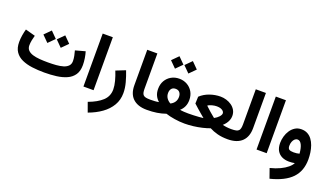

<svg xmlns="http://www.w3.org/2000/svg" viewBox="-84 -1373 3936 2284"><g transform="rotate(20 1884.5 -231.0)"><path d="M810.5 -406.4 686.2 -372.4Q694.5 -345.5 701.4 -309.7Q708.4 -273.9 708.4 -244.4Q708.4 -205.9 685.9 -182.7Q663.5 -159.4 624.9 -147.6Q586.3 -135.9 536.7 -132Q487.2 -128.2 432.6 -128.2Q378.4 -128.2 328.7 -132Q278.9 -135.9 240.2 -147.6Q201.4 -159.4 178.9 -182.7Q156.4 -205.9 156.4 -244.4Q156.4 -273.9 163.3 -309.7Q170.3 -345.5 178.6 -372.4L54.2 -406.4Q43.5 -370.8 36.2 -326.3Q28.9 -281.7 28.9 -239.6Q28.9 -163.7 61.5 -116.4Q94 -69.1 150.4 -43.9Q206.8 -18.7 279.4 -9.3Q352.1 0 432.6 0Q513.2 0 585.8 -9.3Q658.4 -18.7 714.8 -43.9Q771.1 -69.1 803.5 -116.4Q835.8 -163.7 835.8 -239.6Q835.8 -281.7 828.7 -326.3Q821.7 -370.8 810.5 -406.4ZM439 -422.1 517.6 -343.3 596.1 -422.1 517.6 -501.1ZM269.5 -422.1 348.1 -343.3 426.6 -422.1 348.1 -501.1Z M1057 -3.2V-673.6H928.8V-3.2Z M1220.3 -311.4Q1243.5 -254.6 1259 -195.7Q1274.4 -136.7 1274.4 -91.6Q1274.4 -4.4 1212.5 52.7Q1150.6 109.9 1039.1 150.6L1082.6 271.1Q1176.9 236.9 1248.9 185.3Q1320.9 133.7 1361.8 64.4Q1402.6 -4.9 1402.6 -91.6Q1402.6 -155.3 1384.1 -223.7Q1365.6 -292.1 1339.5 -358.8Z M1492.7 -673.6V-226Q1492.7 -118.9 1550.4 -61.4Q1581.3 -31 1626 -15.5Q1670.7 0 1730.7 0H1731.2V-128.2H1730.7Q1692.5 -128.2 1671.3 -133Q1650 -137.8 1638.4 -150.8Q1628.7 -162.1 1624.8 -180.2Q1620.8 -198.4 1620.8 -226V-673.6Z M1731.4 -128.2Q1705 -128.2 1686 -109.5Q1667.1 -90.8 1667.1 -64.3Q1667.1 -37.8 1686 -18.9Q1705 0 1731.4 0Q1798.6 0 1856.4 -8.8Q1914.3 -17.6 1968 -36.7Q2017.3 -20.1 2081.8 -10.1Q2146.4 0 2208.7 0H2209.2V-128.2H2208.7Q2186.3 -128.2 2155 -129.9Q2123.7 -131.7 2103.8 -136.4Q2133.9 -162.1 2150.8 -198.7Q2167.7 -235.4 2167.7 -282.8Q2167.7 -341.4 2141.5 -386.1Q2115.2 -430.8 2070.6 -455.9Q2025.9 -481.1 1970.6 -481.1Q1914.4 -481.1 1869.8 -455.7Q1825.1 -430.4 1799 -385.6Q1772.9 -340.7 1772.9 -281.4Q1772.9 -232.8 1790 -197.3Q1807.1 -161.7 1836.9 -136.4Q1811.9 -131.3 1785 -129.8Q1758.1 -128.2 1731.4 -128.2ZM1969.8 -167Q1938.5 -183.7 1919.8 -211.4Q1901.1 -239 1901.1 -275.1Q1901.1 -309.8 1918.6 -331.4Q1936 -352.9 1970.6 -352.9Q2004.5 -352.9 2022 -331.2Q2039.6 -309.4 2039.6 -275.1Q2039.6 -238.3 2021.5 -211Q2003.4 -183.7 1969.8 -167ZM1970.2 -653.9 2048.8 -575.1 2127.3 -653.9 2048.8 -732.9ZM1800.8 -653.9 1879.4 -575.1 1957.9 -653.9 1879.4 -732.9Z M2252.6 -356.1 2249.4 -268.9Q2272.8 -247.3 2300.1 -223.1Q2327.4 -199 2353.5 -176.9Q2379.5 -154.8 2399 -138.8Q2380.2 -136 2346.4 -133.4Q2312.5 -130.7 2275.4 -129.5Q2238.3 -128.2 2209.5 -128.2Q2183 -128.2 2164.1 -109.5Q2145.1 -90.8 2145.1 -64.3Q2145.1 -37.8 2164.1 -18.9Q2183 0 2209.5 0Q2261.6 0 2317.5 -6.8Q2373.4 -13.5 2426.3 -25.9Q2479.1 -38.3 2521.9 -54.4Q2566.2 -30.4 2623.5 -15.2Q2680.8 0 2752.8 0H2753.3V-128.2H2752.8Q2723.8 -128.2 2694.2 -131.8Q2664.6 -135.4 2642.6 -141.7Q2660.4 -156.7 2676.6 -177.8Q2692.7 -198.9 2702.9 -224.6Q2713.1 -250.4 2713.1 -278.7Q2713.1 -320.6 2694.4 -352.4Q2675.7 -384.3 2645.1 -405.6Q2614.5 -427 2577.8 -437.9Q2541 -448.9 2504.9 -448.9Q2437 -448.9 2369.9 -425.7Q2302.9 -402.6 2252.6 -356.1ZM2393.1 -296.9Q2415.8 -309.2 2444.8 -317Q2473.8 -324.7 2502.1 -324.7Q2532.2 -324.7 2553.2 -316.8Q2574.2 -308.8 2585.1 -296.3Q2595.9 -283.8 2595.9 -269.8Q2595.9 -250.2 2573.4 -225.3Q2550.9 -200.4 2516.4 -182.7Q2484.7 -207.2 2452.8 -235.8Q2420.9 -264.5 2392.8 -291Z M2995 -228.5V-673.6H2866.8V-228.5Q2866.8 -172.1 2848.6 -151.6Q2836.9 -138.5 2814.2 -133.4Q2791.5 -128.2 2753.4 -128.2Q2727.1 -128.2 2708.1 -109.4Q2689.1 -90.7 2689.1 -64.3Q2689.1 -38 2708.1 -19Q2727.1 0 2753.4 0Q2874.6 0 2936.8 -62.5Q2995 -121.1 2995 -228.5Z M3248.4 -3.2V-673.6H3120.2V-3.2Z M3603.3 -7Q3589.6 21.9 3554.6 51.4Q3519.5 80.9 3465.8 106.6Q3412 132.3 3341.4 149.9L3383.8 270.6Q3566.7 225 3653.4 134.3Q3740.1 43.6 3740.1 -103.5Q3740.1 -146.2 3733.8 -189.9Q3727.4 -233.6 3713.3 -273.4Q3699.1 -313.2 3676.1 -344.7Q3653.1 -376.2 3619.8 -394.3Q3586.4 -412.5 3541.5 -412.5Q3496.1 -412.5 3461.8 -391Q3427.5 -369.5 3404.1 -334.3Q3380.6 -299.1 3368.8 -256.9Q3356.9 -214.7 3356.9 -173Q3356.9 -115 3379 -76.5Q3401.1 -38.1 3440.3 -19Q3479.5 0.1 3531.2 0.1Q3550.4 0.1 3569.3 -1.8Q3588.3 -3.7 3603.3 -7ZM3617.9 -131.5Q3602.2 -126.7 3583.7 -124.5Q3565.2 -122.2 3545.5 -122.2Q3504.5 -122.2 3487.9 -134.2Q3471.2 -146.2 3471.2 -178.1Q3471.2 -208.1 3480.4 -231.6Q3489.6 -255.1 3505.1 -268.8Q3520.6 -282.5 3539.3 -282.5Q3556 -282.5 3569.2 -272.2Q3582.3 -261.8 3592.2 -242.2Q3602.1 -222.5 3608.5 -194.6Q3614.9 -166.6 3617.9 -131.5Z"/></g></svg>

Font: Estedad-VF-FD Black
Style: Regular
Weight: 900
Designer: Amin Abedi
Version: Version 4.000